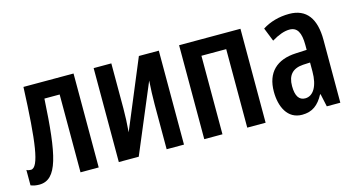

<svg xmlns="http://www.w3.org/2000/svg" viewBox="-66 -806 1978 1070"><g transform="rotate(-15 923.0 -271.0)"><path d="M396 0V-542H107C94 -230 75 -85 28 -85C18 -85 9 -87 3 -91V-2C18 4 34 7 52 7C157 7 185 -127 203 -449H291V0Z M614 -542H512V0H627L793 -395C790 -349 788 -303 788 -258V0H888V-542H773L608 -146C612 -199 614 -237 614 -281Z M1359 -542H1005V0H1110V-453H1253V0H1359Z M1642 -552C1584 -552 1531 -537 1487 -509L1518 -431C1558 -455 1592 -467 1621 -467C1666 -467 1685 -433 1685 -361V-333L1622 -330C1510 -325 1448 -265 1448 -155C1448 -69 1483 10 1568 10C1627 10 1663 -18 1693 -74H1696L1712 0H1790V-362C1790 -485 1742 -552 1642 -552ZM1685 -260V-208C1685 -125 1655 -74 1608 -74C1573 -74 1554 -101 1554 -159C1554 -222 1584 -254 1644 -258Z"/></g></svg>

Font: Noto Sans Display Condensed Medium
Style: Regular
Weight: 500
Width: 3
Designer: Monotype Design Team
Foundry: Monotype Imaging Inc.
Version: Version 1.900